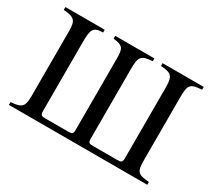

<svg xmlns="http://www.w3.org/2000/svg" viewBox="-126 -893 1246 1125"><g transform="rotate(30 497.0 -331.0)"><path d="M965 0V-19C888 -25 876 -36 876 -114V-540C876 -626 887 -638 965 -643V-662H686L687 -643C761 -639 774 -622 774 -549V-69C774 -42 766 -38 741 -38H578C550 -38 543 -42 543 -67V-538C543 -622 553 -638 631 -643V-662H366V-643C432 -635 441 -622 441 -551V-69C441 -42 434 -38 406 -38H255C227 -38 220 -42 220 -68V-538C220 -622 230 -643 295 -643V-662H29V-643C104 -637 118 -622 118 -551V-114C118 -37 103 -25 29 -19V0Z"/></g></svg>

Font: XITS
Style: Regular
Weight: 400
Designer: MicroPress Inc., with final additions and corrections provided by Coen Hoffman, Elsevier (retired)
Version: Version 1.302